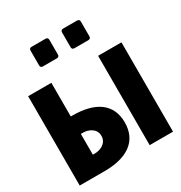

<svg xmlns="http://www.w3.org/2000/svg" viewBox="-178 -892 958 1018"><g transform="rotate(-30 301.0 -382.5)"><path d="M161.6 -644.5H247.6C256.8 -644.5 262.2 -649.9 262.2 -659.2V-750C262.2 -759.3 256.8 -764.6 247.6 -764.6H161.6C152.3 -764.6 147 -759.3 147 -750V-659.2C147 -649.9 152.3 -644.5 161.6 -644.5ZM354.5 -644.5H440.4C449.7 -644.5 455.1 -649.9 455.1 -659.2V-750C455.1 -759.3 449.7 -764.6 440.4 -764.6H354.5C345.2 -764.6 339.8 -759.3 339.8 -750V-659.2C339.8 -649.9 345.2 -644.5 354.5 -644.5ZM15.1 0H167.5C305.7 0 389.6 -56.2 389.6 -170.9C389.6 -285.6 305.7 -340.8 167.5 -340.8H157.2V-546.9H15.1ZM443.4 0H586.4V-546.9H443.4ZM157.2 -106.9V-233.9H170.4C203.1 -233.9 246.6 -216.3 246.6 -170.9C246.6 -125.5 203.1 -106.9 170.4 -106.9Z"/></g></svg>

Font: Hack
Style: Bold
Weight: 700
Monospace: yes
Designer: Christopher Simpkins
Foundry: Christopher Simpkins
Version: Version 2.010